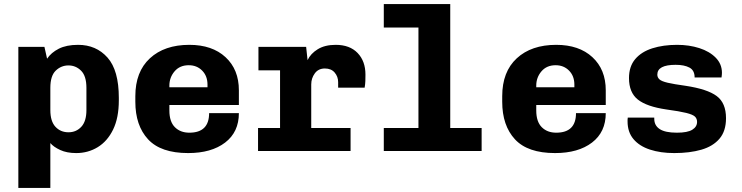

<svg xmlns="http://www.w3.org/2000/svg" viewBox="-20 -741 3640 942"><path d="M70 181V-511H198L211 -453Q231 -483 268.5 -502Q306 -521 363 -521Q452 -521 507.5 -458.5Q563 -396 563 -261V-249Q563 -163 535 -105.5Q507 -48 459.5 -19Q412 10 354 10Q308 10 275.5 -5Q243 -20 227 -39V181ZM316 -92Q354 -92 379 -119Q404 -146 404 -201V-310Q404 -368 378 -394Q352 -420 316 -420Q280 -420 253.5 -394.5Q227 -369 227 -310V-201Q227 -146 252 -119Q277 -92 316 -92Z M903 10Q769 10 706.5 -57.5Q644 -125 644 -242V-269Q644 -389 715.5 -455Q787 -521 909 -521Q1021 -521 1086.5 -460.5Q1152 -400 1152 -298V-226H811V-199Q811 -144 838 -117Q865 -90 909 -90Q1006 -90 1006 -186H1152Q1152 -93 1084.5 -41.5Q1017 10 903 10ZM811 -313H998V-326Q998 -368 972 -394.5Q946 -421 906 -421Q862 -421 836.5 -391Q811 -361 811 -321Z M1246 0V-113H1354V-396H1248V-511H1482L1489 -446Q1504 -478 1539 -499.5Q1574 -521 1627 -521Q1696 -521 1734.5 -481Q1773 -441 1773 -375Q1773 -359 1772.5 -343.5Q1772 -328 1769 -311H1639V-338Q1639 -365 1622 -385Q1605 -405 1574 -405Q1542 -405 1524.5 -381Q1507 -357 1507 -327V-113H1700V0Z M1863 0V-113H2033V-606H1863V-721H2189V-113H2343V0Z M2703 10Q2569 10 2506.5 -57.5Q2444 -125 2444 -242V-269Q2444 -389 2515.5 -455Q2587 -521 2709 -521Q2821 -521 2886.5 -460.5Q2952 -400 2952 -298V-226H2611V-199Q2611 -144 2638 -117Q2665 -90 2709 -90Q2806 -90 2806 -186H2952Q2952 -93 2884.5 -41.5Q2817 10 2703 10ZM2611 -313H2798V-326Q2798 -368 2772 -394.5Q2746 -421 2706 -421Q2662 -421 2636.5 -391Q2611 -361 2611 -321Z M3288 10Q3221 10 3169 -7Q3117 -24 3088 -58.5Q3059 -93 3059 -145Q3059 -149 3059 -153.5Q3059 -158 3060 -164H3190V-158Q3190 -125 3217 -107.5Q3244 -90 3301 -90Q3353 -90 3376.5 -104.5Q3400 -119 3400 -143Q3400 -159 3389.5 -169Q3379 -179 3347 -187Q3315 -195 3249 -204Q3153 -218 3109.5 -252.5Q3066 -287 3066 -358Q3066 -415 3096.5 -451Q3127 -487 3180.5 -504Q3234 -521 3302 -521Q3361 -521 3411 -505Q3461 -489 3491.5 -458Q3522 -427 3522 -384Q3522 -379 3521.5 -374Q3521 -369 3520 -361H3388Q3388 -396 3362.5 -409.5Q3337 -423 3295 -423Q3205 -423 3205 -375Q3205 -361 3215.5 -351.5Q3226 -342 3256 -335Q3286 -328 3344 -320Q3450 -304 3496 -270Q3542 -236 3542 -161Q3542 -98 3510 -60.5Q3478 -23 3421 -6.5Q3364 10 3288 10Z"/></svg>

Font: Chivo Mono
Style: Bold
Weight: 700
Monospace: yes
Designer: Hector Gatti
Foundry: Omnibus-Type
Version: Version 1.008; ttfautohint (v1.8.4.7-5d5b)